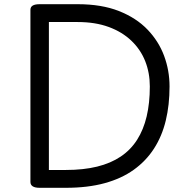

<svg xmlns="http://www.w3.org/2000/svg" viewBox="-20 -895 909 915"><path d="M169 0Q125 0 125 -28V-848Q125 -862 136 -868.5Q147 -875 169 -875H350Q464 -875 546.5 -842.5Q629 -810 682.5 -754.5Q736 -699 762 -629Q788 -559 788 -483Q788 -395 770 -320.5Q752 -246 714 -187Q676 -128 617.5 -86Q559 -44 478.5 -22Q398 0 294 0ZM213 -85H294Q378 -85 443 -101Q508 -117 555.5 -149Q603 -181 633.5 -229Q664 -277 679 -340.5Q694 -404 694 -483Q694 -548 672 -603.5Q650 -659 606 -701Q562 -743 498 -766.5Q434 -790 350 -790H213Z"/></svg>

Font: Playwrite GB J
Style: Regular
Weight: 400
Designer: Veronika Burian, José Scaglione
Foundry: TypeTogether
Version: Version 1.002